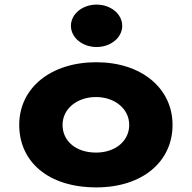

<svg xmlns="http://www.w3.org/2000/svg" viewBox="-20 -798 832 833"><path d="M63.4 -256C63.4 -98 187.4 15 397.8 15C599.6 15 728.6 -98 728.6 -256C728.6 -416 592.6 -528 397.8 -528C199.4 -528 63.4 -416 63.4 -256ZM251.4 -256C251.4 -327 315.5 -377 396.6 -377C476.5 -377 540.6 -327 540.6 -256C540.6 -186 480.1 -136 396.6 -136C309.5 -136 251.4 -186 251.4 -256ZM399 -778C337.3 -778 287.7 -737 287.7 -686C287.7 -635 337.3 -594 399 -594C460.7 -594 510.3 -635 510.3 -686C510.3 -737 460.7 -778 399 -778Z"/></svg>

Font: Hussar
Style: BdSuprExt
Weight: 700
Foundry: Cannot Into Space Fonts
Version: Version 2.00